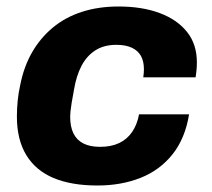

<svg xmlns="http://www.w3.org/2000/svg" viewBox="-20 -559 652 591"><path d="M280 12Q200 12 145 -11Q90 -34 61 -81.5Q32 -129 32 -200Q32 -225 34.5 -249.5Q37 -274 42 -296Q53 -353 78.5 -397.5Q104 -442 142.5 -474Q181 -506 232 -522.5Q283 -539 345 -539Q417 -539 471 -519Q525 -499 555.5 -461Q586 -423 586 -367Q586 -356 585 -344.5Q584 -333 582 -321H421Q422 -328 422.5 -334Q423 -340 423 -346Q423 -370 414 -386.5Q405 -403 386 -412Q367 -421 338 -421Q300 -421 273.5 -404Q247 -387 231 -356.5Q215 -326 208 -284Q203 -258 200.5 -242Q198 -226 197 -216.5Q196 -207 196 -200Q196 -169 206 -148.5Q216 -128 236.5 -117.5Q257 -107 288 -107Q322 -107 346.5 -118.5Q371 -130 386.5 -152.5Q402 -175 408 -207H562Q550 -133 511 -84Q472 -35 412.5 -11.5Q353 12 280 12Z"/></svg>

Font: Archivo SemiBold ExtraBold
Style: Italic
Weight: 800
Italic angle: -10°
Version: Version 2.001